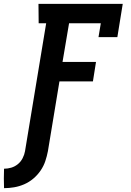

<svg xmlns="http://www.w3.org/2000/svg" viewBox="-60 -755 680 998"><path d="M-39 223 -40 173 -39 122Q-20 122 -1.5 116.5Q17 111 32.5 98.5Q48 86 57.5 67.5Q67 49 70 31L180 -634H141L140 -735H578L550 -562H452L464 -634H299L265 -433H439L423 -332H249L189 31Q184 57 175.5 82.5Q167 108 151 131.5Q135 155 113 173.5Q91 192 65.5 203Q40 214 13.5 218.5Q-13 223 -39 223Z"/></svg>

Font: Iosevka HT Extended
Style: Bold Italic
Weight: 700
Width: 7
Italic angle: -9°
Monospace: yes
Designer: Belleve Invis
Foundry: Belleve Invis
Version: Version 32.3.0; ttfautohint (v1.8.4)